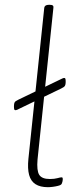

<svg xmlns="http://www.w3.org/2000/svg" viewBox="-20 -772 337 798"><path d="M44 -314Q40 -314 39 -318Q38 -322 38 -331Q38 -342 41 -347Q44 -352 57 -358L227 -440Q235 -444 239.5 -446Q244 -448 247 -448Q251 -448 252 -444Q253 -440 253 -431Q253 -421 250 -415.5Q247 -410 234 -404L64 -322Q57 -318 52 -316Q47 -314 44 -314ZM179 6Q147 6 127.5 -6.5Q108 -19 101 -45Q94 -71 98 -111L164 -740Q166 -752 183 -752H187Q196 -752 199.5 -749Q203 -746 202 -740L136 -109Q132 -63 143 -45.5Q154 -28 187 -28Q206 -28 218.5 -31.5Q231 -35 236 -35Q239 -35 240 -33Q241 -31 241 -28Q241 -24 240 -19Q239 -14 237.5 -10.5Q236 -7 234 -5Q231 -2 221 0.5Q211 3 199.5 4.5Q188 6 179 6Z"/></svg>

Font: Asap Thin
Style: Italic
Weight: 250
Italic angle: -6°
Designer: Pablo Cosgaya
Foundry: Omnibus-Type
Version: Version 3.001